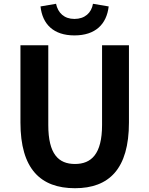

<svg xmlns="http://www.w3.org/2000/svg" viewBox="-20 -980 788 1014"><path d="M376 14C556 14 661 -88 661 -333V-741H519V-320C519 -166 462 -114 376 -114C289 -114 235 -166 235 -320V-741H88V-333C88 -88 194 14 376 14ZM373 -793C484 -793 543 -852 554 -946L471 -960C463 -912 428 -880 373 -880C319 -880 286 -912 276 -960L194 -946C204 -852 263 -793 373 -793Z"/></svg>

Font: Noto Sans Mono CJK SC
Style: Bold
Weight: 700
Designer: Ryoko NISHIZUKA 西塚涼子 (kana, bopomofo & ideographs); Paul D. Hunt (Latin, Greek & Cyrillic); Sandoll Communications 산돌커뮤니
Foundry: Adobe
Version: Version 2.004;hotconv 1.0.118;makeotfexe 2.5.65603